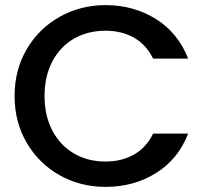

<svg xmlns="http://www.w3.org/2000/svg" viewBox="-20 -724 813 750"><path d="M392 -704Q503 -704 589.5 -649.5Q676 -595 715 -495H578Q551 -550 503 -577Q455 -604 392 -604Q323 -604 269 -573Q215 -542 184.5 -484Q154 -426 154 -349Q154 -272 184.5 -214Q215 -156 269 -124.5Q323 -93 392 -93Q455 -93 503 -120Q551 -147 578 -202H715Q676 -102 589.5 -48Q503 6 392 6Q294 6 213 -39.5Q132 -85 84.5 -166Q37 -247 37 -349Q37 -451 84.5 -532Q132 -613 213.5 -658.5Q295 -704 392 -704Z"/></svg>

Font: Poppins-Tabular Medium
Style: Regular
Weight: 500
Designer: Ninad Kale (Devanagari), Jonny Pinhorn (Latin)
Foundry: Indian Type Foundry
Version: Version 4.004